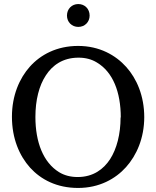

<svg xmlns="http://www.w3.org/2000/svg" viewBox="-20 -914 770 949"><path d="M576 -334C576 -251 557 -178 524 -127C492 -78 441 -39 364 -39C329 -39 298 -47 272 -63C194 -111 155 -211 155 -336C155 -419 173 -491 207 -542C239 -591 290 -629 368 -629C403 -629 433 -621 459 -605C538 -558 577 -459 577 -333ZM693 -334C693 -440 656 -525 604 -583C552 -641 472 -687 366 -687C260 -687 180 -643 128 -585C76 -527 39 -442 39 -337C39 -229 76 -144 129 -85C182 -27 260 15 366 15C471 15 551 -30 603 -88C655 -146 693 -231 693 -336ZM367 -894C335 -894 311 -870 311 -837C311 -805 335 -781 367 -781C399 -781 423 -805 423 -837C423 -870 399 -894 367 -894Z"/></svg>

Font: Veleka
Style: Regular
Weight: 400
Designer: Stefan Peev, Context Ltd, 2016; SIL International, 1997-2014.
Foundry: Stefan Peev, Context Ltd, 2016
Version: Version 1.000